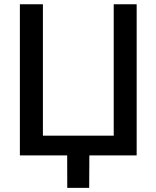

<svg xmlns="http://www.w3.org/2000/svg" viewBox="-20 -748 753 924"><path d="M637.7 0H75.7V-727.5H186.5V-95.2H527.3V-727.5H637.7ZM303.7 156.2 303.2 -31.2H410.2L409.2 156.2Z"/></svg>

Font: Inter 20pt Medium
Style: Regular
Weight: 500
Version: Version 4.001;git-66647c0bb